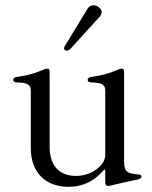

<svg xmlns="http://www.w3.org/2000/svg" viewBox="-20 -705 583 738"><path d="M244 13.1C295.1 13.1 336.6 -7.1 366.8 -38.4L377.1 -49.4C382.8 -55 384.2 -54.7 384.6 -46.5C384.6 -41.9 384.6 -37.6 384.6 -33V-5.7C384.2 3.2 387.1 9.9 396 9.9C400.2 9.9 419.7 3.9 511.4 -15.6C519.2 -17.4 523.8 -21.7 523.8 -26.3C523.8 -33.7 517 -33.7 511.4 -34.4C471.9 -39.1 457 -40.5 457 -84.5V-421.5C457 -436.8 456.3 -441.1 447.1 -441.1C442.8 -441.1 438.6 -439.3 434.3 -437.5C397 -421.5 369.3 -414.8 331.3 -409.4C322.8 -408.4 317.1 -404.8 317.1 -398.4C317.1 -391 323.2 -388.5 331.3 -388.1C362.9 -387.4 384.2 -383.9 384.6 -358V-109C384.6 -70.7 333.5 -28.8 272.4 -28.8C214.8 -28.8 170.8 -60.7 170.8 -141.7V-421.5C170.8 -436.8 170.1 -441.1 160.9 -441.1C156.6 -441.1 152.3 -439.3 148.1 -437.5C110.8 -421.5 83.1 -414.8 45.1 -409.4C36.6 -408.4 30.9 -404.8 30.9 -398.4C30.9 -391 36.9 -388.5 45.1 -388.1C76.7 -387.4 98 -383.9 98.4 -358V-134.9C98.4 -44 153.4 13.1 244 13.1ZM226.2 -519.2C226.2 -514.6 229.8 -510.3 235.8 -510.3C240.8 -510.3 246.8 -512.8 252.1 -518.8L363.6 -641.3C368.6 -647 370.7 -653.1 370.7 -658C370.7 -672.2 354.4 -684.7 339.1 -684.7C330.6 -684.7 322.1 -680.8 316.8 -671.9L229 -527.7C226.9 -524.1 226.2 -521.3 226.2 -519.2Z"/></svg>

Font: Margiela Serif
Style: Regular
Weight: 400
Designer: Andreas Faust, Stefan Endress
Version: Version 1.002;FEAKit 1.0